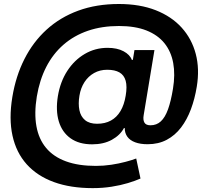

<svg xmlns="http://www.w3.org/2000/svg" viewBox="-20 -744 1055 971"><path d="M448.9 207.4Q336.6 207.4 252.4 176.7Q168.3 146 115.1 86.9Q62 27.8 43.2 -57.9Q24.3 -143.7 42.4 -253.4Q59.8 -359 103.5 -445.3Q147.2 -531.7 215.5 -594Q283.9 -656.4 375.8 -690.1Q467.7 -723.8 581.3 -723.8Q687.1 -723.8 767.3 -692.4Q847.5 -660.9 898.8 -604.2Q950 -547.5 970 -471.3Q990 -395.1 975.1 -305.3Q965.2 -244.5 945.6 -191.8Q926 -139.1 895.7 -99.2Q865.4 -59.4 823.3 -37Q781.2 -14.6 726.5 -14.6Q689.6 -14.6 663.6 -24.3Q637.6 -33.9 624.2 -52.3Q610.8 -70.7 610.8 -96.4H606.9Q587.7 -60.3 546 -37.2Q504.2 -14.1 446 -14.1Q379.4 -14.1 336.7 -44.7Q294 -75.2 277.4 -130.1Q260.9 -185.1 272.7 -257.9Q284.7 -330.4 320.2 -385.3Q355.8 -440.2 408.5 -471.1Q461.2 -502.1 524 -502.1Q572.4 -502.1 604.8 -484.8Q637.2 -467.4 646.7 -441.2H651.9L660 -490.9H761.1L706.6 -161.5Q702.5 -138.2 710.2 -124.3Q717.9 -110.4 740.9 -110.4Q771.8 -110.4 793.3 -130.2Q814.9 -150 829.7 -191Q844.5 -232 854.8 -295.2Q866.6 -366.8 856 -425.2Q845.4 -483.5 811.7 -525.4Q778 -567.2 720.7 -589.9Q663.3 -612.5 581.5 -612.5Q495.1 -612.5 424.7 -588.4Q354.2 -564.2 301.2 -518.1Q248.2 -472.1 214.1 -405.9Q180.1 -339.7 166.2 -255.9Q152.4 -171 164.2 -105.6Q176 -40.3 213.4 4.4Q250.8 49.1 313.7 72Q376.5 95 464.7 95Q504.6 95 543.2 89.1Q581.9 83.2 614.6 74.5Q647.4 65.9 668.9 57.6L690.5 158.9Q664.5 170.5 627.2 181.8Q589.9 193.1 544.8 200.2Q499.7 207.4 448.9 207.4ZM471.1 -118.1Q511.4 -118.1 540.9 -134.4Q570.5 -150.6 589.4 -182.4Q608.2 -214.1 615.7 -260.4Q623.6 -306.9 615.5 -335.7Q607.4 -364.4 584 -377.8Q560.7 -391.2 522 -391.2Q485.3 -391.2 456 -374.8Q426.6 -358.3 407.5 -329.1Q388.3 -299.8 381.8 -260.4Q375 -219.3 381.5 -187.1Q388 -154.9 410.1 -136.5Q432.2 -118.1 471.1 -118.1Z"/></svg>

Font: Inter Variable
Style: Italic
Weight: 400
Italic angle: -9.39999°
Designer: Rasmus Andersson
Foundry: rsms
Version: Version 4.001;git-9221beed3